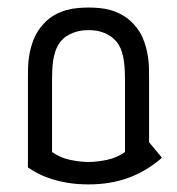

<svg xmlns="http://www.w3.org/2000/svg" viewBox="-20 -480 471 510"><path d="M118.2 -76.2Q140.6 -60.5 167 -55.2Q193.4 -49.8 215.3 -49.8Q237.3 -49.8 263.4 -55.2Q289.6 -60.5 312 -76.2V-267.1Q312 -277.8 311.5 -290.8Q311 -303.7 309.3 -316.9Q307.6 -330.1 303.5 -342.8Q299.3 -355.5 292 -366.2Q288.1 -371.1 282 -377Q275.9 -382.8 266.8 -387.9Q257.8 -393.1 245.1 -396.5Q232.4 -399.9 215.3 -399.9Q198.2 -399.9 185.5 -396.5Q172.9 -393.1 163.3 -387.9Q153.8 -382.8 147.7 -377Q141.6 -371.1 138.2 -366.2Q130.9 -355.5 126.7 -342.8Q122.6 -330.1 120.8 -316.9Q119.1 -303.7 118.7 -290.8Q118.2 -277.8 118.2 -267.1ZM54.2 -265.1Q54.2 -278.8 54.4 -297.6Q54.7 -316.4 58.3 -336.7Q62 -356.9 70.3 -377.4Q78.6 -397.9 95.2 -416Q108.9 -431.2 124.5 -439.9Q140.1 -448.7 156 -453.1Q171.9 -457.5 187.3 -458.7Q202.6 -460 215.3 -460Q228 -460 243.2 -458.7Q258.3 -457.5 273.9 -453.1Q289.6 -448.7 305.2 -439.9Q320.8 -431.2 335 -416Q351.6 -397.9 359.9 -377.4Q368.2 -356.9 371.8 -336.4Q375.5 -315.9 375.7 -297.4Q376 -278.8 376 -265.1V-102.1L410.2 -61Q370.1 -25.9 322.3 -8.1Q274.4 9.8 215.3 9.8Q186 9.8 161.6 5.9Q137.2 2 117.4 -4.4Q97.7 -10.7 81.8 -18.8Q65.9 -26.9 54.2 -35.2Z"/></svg>

Font: Aubrey
Style: Regular
Weight: 400
Designer: Gayaneh Bagdasaryan | Cyreal.org
Foundry: Gayaneh Bagdasaryan | Cyreal.org
Version: Version 1.000